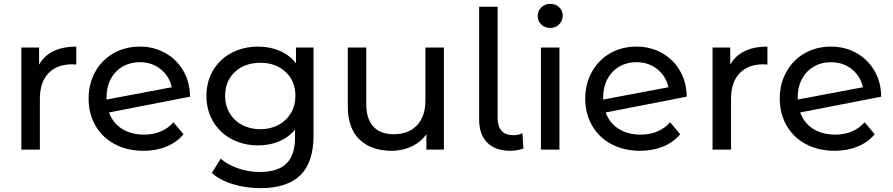

<svg xmlns="http://www.w3.org/2000/svg" viewBox="-20 -777 4639 997"><path d="M376 -535V-442Q368 -443 354 -443Q276 -443 231.5 -396.5Q187 -350 187 -264V0H91V-530H183V-441Q208 -487 257 -511Q306 -535 376 -535Z M881 -142 933 -80Q898 -38 844.5 -16Q791 6 725 6Q641 6 576 -28.5Q511 -63 475.5 -125Q440 -187 440 -265Q440 -342 474.5 -404Q509 -466 569.5 -500.5Q630 -535 706 -535Q778 -535 837 -502.5Q896 -470 931 -411Q966 -352 967 -275L546 -193Q566 -138 613.5 -108Q661 -78 728 -78Q823 -78 881 -142ZM533 -270V-260L872 -324Q859 -382 814 -418Q769 -454 706 -454Q656 -454 616.5 -431Q577 -408 555 -366.5Q533 -325 533 -270Z M1608 -530V-72Q1608 67 1539 133.5Q1470 200 1333 200Q1258 200 1190 179.5Q1122 159 1080 121L1126 47Q1163 79 1217.5 97.5Q1272 116 1330 116Q1423 116 1467.5 72Q1512 28 1512 -62V-104Q1478 -63 1428.5 -42.5Q1379 -22 1321 -22Q1245 -22 1183.5 -54.5Q1122 -87 1087 -145.5Q1052 -204 1052 -279Q1052 -354 1087 -412.5Q1122 -471 1183.5 -503Q1245 -535 1321 -535Q1381 -535 1432.5 -513Q1484 -491 1517 -448V-530ZM1514 -279Q1514 -356 1463 -403.5Q1412 -451 1332 -451Q1251 -451 1200 -403.5Q1149 -356 1149 -279Q1149 -229 1172.5 -189.5Q1196 -150 1237.5 -128Q1279 -106 1332 -106Q1384 -106 1425.5 -128Q1467 -150 1490.5 -189.5Q1514 -229 1514 -279Z M2285 -530V0H2194V-80Q2165 -39 2117.5 -16.5Q2070 6 2014 6Q1908 6 1847 -52.5Q1786 -111 1786 -225V-530H1882V-236Q1882 -159 1919 -119.5Q1956 -80 2025 -80Q2101 -80 2145 -126Q2189 -172 2189 -256V-530Z M2468 -156V-742H2564V-164Q2564 -121 2584.5 -98Q2605 -75 2646 -75Q2671 -75 2693 -85L2698 -6Q2665 6 2629 6Q2552 6 2510 -36.5Q2468 -79 2468 -156Z M2789 -530H2885V0H2789ZM2772 -694Q2772 -720 2790.5 -738.5Q2809 -757 2837 -757Q2865 -757 2883.5 -739.5Q2902 -722 2902 -696Q2902 -669 2883.5 -650.5Q2865 -632 2837 -632Q2809 -632 2790.5 -650Q2772 -668 2772 -694Z M3460 -142 3512 -80Q3477 -38 3423.5 -16Q3370 6 3304 6Q3220 6 3155 -28.5Q3090 -63 3054.5 -125Q3019 -187 3019 -265Q3019 -342 3053.5 -404Q3088 -466 3148.5 -500.5Q3209 -535 3285 -535Q3357 -535 3416 -502.5Q3475 -470 3510 -411Q3545 -352 3546 -275L3125 -193Q3145 -138 3192.5 -108Q3240 -78 3307 -78Q3402 -78 3460 -142ZM3112 -270V-260L3451 -324Q3438 -382 3393 -418Q3348 -454 3285 -454Q3235 -454 3195.5 -431Q3156 -408 3134 -366.5Q3112 -325 3112 -270Z M3965 -535V-442Q3957 -443 3943 -443Q3865 -443 3820.5 -396.5Q3776 -350 3776 -264V0H3680V-530H3772V-441Q3797 -487 3846 -511Q3895 -535 3965 -535Z M4470 -142 4522 -80Q4487 -38 4433.5 -16Q4380 6 4314 6Q4230 6 4165 -28.5Q4100 -63 4064.5 -125Q4029 -187 4029 -265Q4029 -342 4063.5 -404Q4098 -466 4158.5 -500.5Q4219 -535 4295 -535Q4367 -535 4426 -502.5Q4485 -470 4520 -411Q4555 -352 4556 -275L4135 -193Q4155 -138 4202.5 -108Q4250 -78 4317 -78Q4412 -78 4470 -142ZM4122 -270V-260L4461 -324Q4448 -382 4403 -418Q4358 -454 4295 -454Q4245 -454 4205.5 -431Q4166 -408 4144 -366.5Q4122 -325 4122 -270Z"/></svg>

Font: Montserrat Alternates Medium
Style: Regular
Weight: 500
Designer: Julieta Ulanovsky
Foundry: Julieta Ulanovsky
Version: Version 7.200